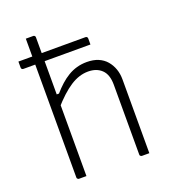

<svg xmlns="http://www.w3.org/2000/svg" viewBox="-136 -856 872 961"><g transform="rotate(-20 300.0 -375.0)"><path d="M36 -655H393Q398 -655 401 -652Q404 -649 404 -644Q404 -636 404 -628Q404 -620 404 -612H47Q42 -612 39 -615Q36 -618 36 -623Q36 -631 36 -639Q36 -647 36 -655ZM121 0Q118 0 115.5 -1.5Q113 -3 111.5 -5Q110 -7 110 -11Q110 -91 110 -170.5Q110 -250 110 -330.5Q110 -411 110 -491Q110 -571 110 -650Q110 -686 110 -712Q110 -738 110 -750Q117 -750 123.5 -750Q130 -750 136.5 -750Q143 -750 149 -750Q153 -750 155 -748.5Q157 -747 158.5 -745Q160 -743 160 -739Q160 -647 160 -554.5Q160 -462 160 -369.5Q160 -277 160 -184.5Q160 -92 160 0Q154 0 147.5 0Q141 0 134.5 0Q128 0 121 0ZM147 -363V-435H172Q192 -458 212.5 -476.5Q233 -495 255.5 -508.5Q278 -522 303 -529Q328 -536 356 -536Q391 -536 417 -525Q443 -514 460 -494Q477 -474 486 -448.5Q495 -423 495 -393Q495 -345 495 -297Q495 -249 495 -201.5Q495 -154 495 -106Q495 -79 495 -52.5Q495 -26 495 0Q485 0 475.5 0Q466 0 456 0Q453 0 450.5 -1.5Q448 -3 446.5 -5Q445 -7 445 -11Q445 -73 445 -135Q445 -197 445 -259Q445 -321 445 -383Q445 -437 418 -463Q391 -489 346 -489Q322 -489 298.5 -481.5Q275 -474 251 -458.5Q227 -443 201.5 -419.5Q176 -396 147 -363Z"/></g></svg>

Font: Recursive Monospace Light
Style: Regular
Weight: 300
Version: Version 1.047